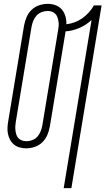

<svg xmlns="http://www.w3.org/2000/svg" viewBox="-20 -763 548 998"><path d="M311 215 456 -659Q428 -633 392 -617.5Q356 -602 321 -600L239 -105Q235 -83 226 -61.5Q217 -40 200 -23.5Q183 -7 160.5 0.5Q138 8 117 8Q99 8 82.5 3.5Q66 -1 53.5 -11Q41 -21 33 -35.5Q25 -50 21.5 -66.5Q18 -83 19 -100.5Q20 -118 23 -135L105 -630Q109 -652 118 -673.5Q127 -695 144 -711.5Q161 -728 183.5 -735.5Q206 -743 228 -743Q249 -743 268.5 -736Q288 -729 301 -714Q314 -699 320 -678.5Q326 -658 325 -637Q346 -639 367.5 -647Q389 -655 407.5 -668Q426 -681 441.5 -698Q457 -715 468 -735H508L351 215ZM118 -29Q133 -29 148.5 -35Q164 -41 174.5 -53Q185 -65 191 -80Q197 -95 200 -111L282 -606Q284 -617 285 -628.5Q286 -640 284 -651.5Q282 -663 278.5 -673.5Q275 -684 267 -691.5Q259 -699 249 -702.5Q239 -706 227 -706Q212 -706 196.5 -700Q181 -694 170 -682Q159 -670 153 -655Q147 -640 144 -624L62 -129Q60 -118 59.5 -106.5Q59 -95 60.5 -83.5Q62 -72 65.5 -61.5Q69 -51 77 -43.5Q85 -36 95.5 -32.5Q106 -29 118 -29Z"/></svg>

Font: Iosevka SS18 Extralight
Style: Italic
Weight: 200
Italic angle: -9°
Monospace: yes
Designer: Belleve Invis
Foundry: Belleve Invis
Version: Version 25.1.1; ttfautohint (v1.8.4)